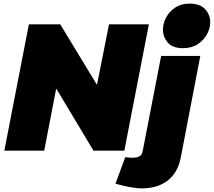

<svg xmlns="http://www.w3.org/2000/svg" viewBox="-20 -835 1185 1064"><path d="M4 0 140 -700H314L516 -367H518L584 -700H805L669 0H498L293 -342H291L225 0ZM620 183 674 36 682 37Q690 38 699.5 38.5Q709 39 716 39Q739 39 753 31Q767 23 771 1L873 -525H1090L982 37Q966 121 910 165Q854 209 764 209Q741 209 704 202.5Q667 196 639 188ZM994 -568Q936 -568 909.5 -599.5Q883 -631 883 -671Q883 -705 900.5 -738Q918 -771 951 -793Q984 -815 1030 -815Q1089 -815 1117 -784Q1145 -753 1145 -712Q1145 -678 1127 -645Q1109 -612 1075.5 -590Q1042 -568 994 -568Z"/></svg>

Font: REM Black
Style: Italic
Weight: 900
Italic angle: -11°
Designer: Octavio Pardo
Foundry: Ashler Design
Version: Version 1.005;gftools[0.9.28]